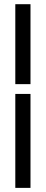

<svg xmlns="http://www.w3.org/2000/svg" viewBox="-20 -712 219 918"><path d="M53.2 -262.9H125.8V186.3H53.2ZM53.2 -691.9H125.8V-309.7H53.2Z"/></svg>

Font: Playfair Micro SmCond SmLight
Style: Regular
Weight: 360
Width: 4
Designer: Claus Eggers Sørensen
Foundry: Claus Eggers Sørensen
Version: Version 2.100;Glyphs 3.2 (3219)